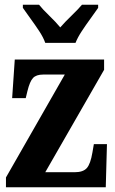

<svg xmlns="http://www.w3.org/2000/svg" viewBox="-20 -786 482 806"><path d="M5 0V-41L252 -473H161Q132 -473 118.5 -458.5Q105 -444 95 -403L88 -374H31L42 -536H417V-493L170 -63H293Q329 -63 344.5 -80.5Q360 -98 368 -146L374 -181H429L424 0ZM170 -606Q162 -629 144.5 -655.5Q127 -682 108 -708Q89 -734 76 -753V-766H144Q159 -747 187 -720Q215 -693 233 -671Q252 -693 280 -720Q308 -747 324 -766H392V-753Q379 -734 360 -708Q341 -682 323.5 -655.5Q306 -629 297 -606Z"/></svg>

Font: Noto Serif Tamil ExtraCondensed ExtraBold
Style: Italic
Weight: 800
Width: 2
Italic angle: -12°
Designer: Indian Type Foundry, Tom Grace, and the Monotype Design Team
Foundry: Monotype Imaging Inc.
Version: Version 2.003; ttfautohint (v1.8.4.7-5d5b)